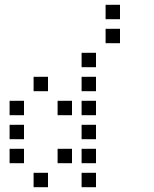

<svg xmlns="http://www.w3.org/2000/svg" viewBox="-20 -800 640 800"><path d="M421 -780Q420 -780 420 -780Q420 -780 420 -779V-721Q420 -720 420 -720Q420 -720 421 -720H479Q480 -720 480 -720Q480 -720 480 -721V-779Q480 -780 480 -780Q480 -780 479 -780ZM421 -680Q420 -680 420 -680Q420 -680 420 -679V-621Q420 -620 420 -620Q420 -620 421 -620H479Q480 -620 480 -620Q480 -620 480 -621V-679Q480 -680 480 -680Q480 -680 479 -680ZM321 -580Q320 -580 320 -580Q320 -580 320 -579V-521Q320 -520 320 -520Q320 -520 321 -520H379Q380 -520 380 -520Q380 -520 380 -521V-579Q380 -580 380 -580Q380 -580 379 -580ZM121 -480Q120 -480 120 -480Q120 -480 120 -479V-421Q120 -420 120 -420Q120 -420 121 -420H179Q180 -420 180 -420Q180 -420 180 -421V-479Q180 -480 180 -480Q180 -480 179 -480ZM321 -480Q320 -480 320 -480Q320 -480 320 -479V-421Q320 -420 320 -420Q320 -420 321 -420H379Q380 -420 380 -420Q380 -420 380 -421V-479Q380 -480 380 -480Q380 -480 379 -480ZM21 -380Q20 -380 20 -380Q20 -380 20 -379V-321Q20 -320 20 -320Q20 -320 21 -320H79Q80 -320 80 -320Q80 -320 80 -321V-379Q80 -380 80 -380Q80 -380 79 -380ZM221 -380Q220 -380 220 -380Q220 -380 220 -379V-321Q220 -320 220 -320Q220 -320 221 -320H279Q280 -320 280 -320Q280 -320 280 -321V-379Q280 -380 280 -380Q280 -380 279 -380ZM321 -380Q320 -380 320 -380Q320 -380 320 -379V-321Q320 -320 320 -320Q320 -320 321 -320H379Q380 -320 380 -320Q380 -320 380 -321V-379Q380 -380 380 -380Q380 -380 379 -380ZM21 -280Q20 -280 20 -280Q20 -280 20 -279V-221Q20 -220 20 -220Q20 -220 21 -220H79Q80 -220 80 -220Q80 -220 80 -221V-279Q80 -280 80 -280Q80 -280 79 -280ZM321 -280Q320 -280 320 -280Q320 -280 320 -279V-221Q320 -220 320 -220Q320 -220 321 -220H379Q380 -220 380 -220Q380 -220 380 -221V-279Q380 -280 380 -280Q380 -280 379 -280ZM21 -180Q20 -180 20 -180Q20 -180 20 -179V-121Q20 -120 20 -120Q20 -120 21 -120H79Q80 -120 80 -120Q80 -120 80 -121V-179Q80 -180 80 -180Q80 -180 79 -180ZM221 -180Q220 -180 220 -180Q220 -180 220 -179V-121Q220 -120 220 -120Q220 -120 221 -120H279Q280 -120 280 -120Q280 -120 280 -121V-179Q280 -180 280 -180Q280 -180 279 -180ZM321 -180Q320 -180 320 -180Q320 -180 320 -179V-121Q320 -120 320 -120Q320 -120 321 -120H379Q380 -120 380 -120Q380 -120 380 -121V-179Q380 -180 380 -180Q380 -180 379 -180ZM121 -80Q120 -80 120 -80Q120 -80 120 -79V-21Q120 -20 120 -20Q120 -20 121 -20H179Q180 -20 180 -20Q180 -20 180 -21V-79Q180 -80 180 -80Q180 -80 179 -80ZM321 -80Q320 -80 320 -80Q320 -80 320 -79V-21Q320 -20 320 -20Q320 -20 321 -20H379Q380 -20 380 -20Q380 -20 380 -21V-79Q380 -80 380 -80Q380 -80 379 -80Z"/></svg>

Font: Doto Medium
Style: Regular
Weight: 500
Monospace: yes
Version: Version 1.000